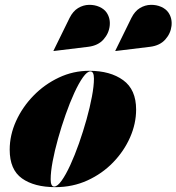

<svg xmlns="http://www.w3.org/2000/svg" viewBox="-20 -762 728 792"><path d="M599.5 -569 456 -551.5 455.5 -552.5 522 -688Q536 -716 557.2 -728.8Q578.5 -741.5 601.8 -742Q625 -742.5 644.8 -733.8Q664.5 -725 674.5 -710.5Q691 -686.5 687.5 -655.2Q684 -624 661.8 -599Q639.5 -574 599.5 -569ZM344.5 -569 201 -551.5 200.5 -552.5 267 -688Q281 -716 302.2 -728.8Q323.5 -741.5 346.8 -742Q370 -742.5 389.8 -733.8Q409.5 -725 419.5 -710.5Q436 -686.5 432.5 -655.2Q429 -624 406.8 -599Q384.5 -574 344.5 -569ZM208.5 10Q121.5 10 70.8 -26Q20 -62 20 -144.5Q20 -204.5 46.2 -262.5Q72.5 -320.5 118 -367.2Q163.5 -414 222.8 -442Q282 -470 348 -470Q435 -470 488.2 -431.2Q541.5 -392.5 541.5 -310Q541.5 -252 516.5 -195.2Q491.5 -138.5 446.5 -92Q401.5 -45.5 340.8 -17.8Q280 10 208.5 10ZM203.5 7.5Q217 7.5 234.2 -16.8Q251.5 -41 270 -81.2Q288.5 -121.5 305.8 -170.5Q323 -219.5 337 -269.5Q351 -319.5 359.2 -363.5Q367.5 -407.5 367.5 -437.5Q367.5 -467.5 353 -467.5Q339.5 -467.5 322.2 -443.2Q305 -419 286.5 -378.8Q268 -338.5 250.8 -289.5Q233.5 -240.5 219.5 -190.5Q205.5 -140.5 197.2 -96.5Q189 -52.5 189 -22.5Q189 7.5 203.5 7.5Z"/></svg>

Font: Bodoni* 72pt Fatface
Style: Italic
Weight: 900
Italic angle: -13°
Version: Version 2.3